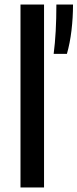

<svg xmlns="http://www.w3.org/2000/svg" viewBox="-20 -828 342 848"><path d="M70.5 0V-808H174.5V0ZM229 -808H302.5Q302.5 -751 295.8 -694Q289 -637 275.5 -590H217Q229 -682 229 -808Z"/></svg>

Font: Encode Sans Medium
Style: Regular
Weight: 500
Designer: Multiple Designers
Foundry: Impallari Type
Version: Version 2.000